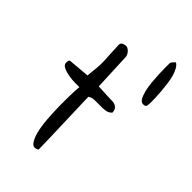

<svg xmlns="http://www.w3.org/2000/svg" viewBox="-226 -803 883 883"><g transform="rotate(45 216.0 -361.5)"><path d="M132.8 -335.9Q125 -335.9 105.5 -335.9Q85.9 -335.9 64.9 -339.4Q43.9 -342.8 26.9 -350.6Q9.8 -358.4 9.8 -373Q9.8 -377 11.2 -384.3Q12.7 -391.6 20.5 -391.6L121.1 -400.4Q125 -436.5 127 -459.5Q128.9 -482.4 127.9 -502.4Q127 -522.5 125.5 -544.4Q124 -566.4 123 -601.6Q123 -608.4 126 -612.3Q128.9 -616.2 133.3 -618.2Q137.7 -620.1 143.1 -621.1Q148.4 -622.1 151.4 -622.1Q157.2 -622.1 163.6 -618.2Q169.9 -614.3 174.8 -608.4Q179.7 -602.5 182.6 -596.2Q185.5 -589.8 185.5 -584L193.4 -401.4L277.3 -397.5Q293.9 -399.4 308.1 -391.1Q322.3 -382.8 323.2 -360.4Q311.5 -347.7 294.9 -345.2Q278.3 -342.8 260.3 -343.3Q242.2 -343.8 224.6 -343.3Q207 -342.8 193.4 -334Q193.4 -328.1 194.3 -301.8Q195.3 -275.4 196.3 -239.3Q197.3 -203.1 198.7 -162.1Q200.2 -121.1 201.2 -86.4Q202.1 -51.8 202.6 -27.3Q203.1 -2.9 203.1 0Q180.7 13.7 167 -2.4Q153.3 -18.6 145 -50.3Q136.7 -82 133.3 -124.5Q129.9 -167 129.4 -208.5Q128.9 -250 129.9 -285.2Q130.9 -320.3 132.8 -335.9ZM348.6 -695.3Q348.6 -701.2 348.6 -705.6Q348.6 -710 350.6 -713.4Q352.5 -716.8 356.4 -720.7Q360.4 -724.6 366.2 -730.5Q377 -724.6 385.3 -710Q393.6 -695.3 398.9 -676.3Q404.3 -657.2 407.2 -634.3Q410.2 -611.3 412.1 -589.4Q414.1 -567.4 414.6 -548.8Q415 -530.3 415 -518.6Q415 -504.9 413.1 -496.1Q411.1 -487.3 395.5 -487.3Q382.8 -487.3 374.5 -502Q366.2 -516.6 360.8 -538.6Q355.5 -560.5 353 -586.9Q350.6 -613.3 349.6 -636.7Q348.6 -660.2 348.6 -675.8Z"/></g></svg>

Font: Indie Flower
Style: Regular
Weight: 400
Designer: Kimberly Geswein
Foundry: Kimberly Geswein
Version: Version 1.001 2010